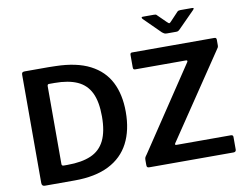

<svg xmlns="http://www.w3.org/2000/svg" viewBox="-96 -1091 1576 1227"><g transform="rotate(-10 692.5 -477.5)"><path d="M99 0Q79 0 79 -21V-724Q79 -734 83.5 -738Q88 -742 99 -742Q119 -742 145.5 -742Q172 -742 200.5 -742Q229 -742 254.5 -742Q280 -742 299 -741Q435 -738 521.5 -693.5Q608 -649 649 -568.5Q690 -488 690 -375Q690 -257 646.5 -173Q603 -89 514.5 -44.5Q426 0 292 0ZM240 -106H265Q357 -106 417 -132Q477 -158 506 -217Q535 -276 535 -373Q535 -469 507 -526.5Q479 -584 421 -610Q363 -636 274 -636H237Q227 -636 227 -622V-118Q227 -106 240 -106ZM778 0Q768 0 764 -3.5Q760 -7 760 -17V-49Q760 -60 762.5 -66Q765 -72 775 -85L1132 -620Q1139 -632 1125 -632H798Q789 -632 786 -635.5Q783 -639 783 -648V-728Q783 -742 795 -742H1330Q1343 -742 1343 -728V-692Q1343 -684 1340.5 -678.5Q1338 -673 1331 -664L966 -122Q962 -116 965 -113.5Q968 -111 974 -111H1325Q1340 -111 1340 -98V-15Q1340 -9 1336 -4.5Q1332 0 1323 0H778ZM1125 -947Q1129 -952 1134.5 -953.5Q1140 -955 1146 -955H1223Q1240 -955 1225 -940L1120 -834Q1116 -830 1111 -826.5Q1106 -823 1097 -823H1036Q1025 -823 1018.5 -826.5Q1012 -830 1006 -835L900 -940Q894 -946 894.5 -950.5Q895 -955 902 -955H974Q982 -955 986 -954Q990 -953 995 -947L1048 -895Q1059 -884 1063 -884.5Q1067 -885 1076 -895Z"/></g></svg>

Font: Libre Franklin SemiBold
Style: Regular
Weight: 600
Designer: Pablo Impallari, Rodrigo Fuenzalida, Nhung Nguyen
Foundry: Impallari Type
Version: Version 3.000